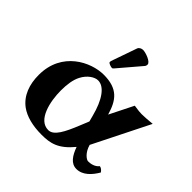

<svg xmlns="http://www.w3.org/2000/svg" viewBox="-177 -840 1008 1008"><g transform="rotate(45 327.0 -336.0)"><path d="M277 -444C183 -444 36 -374 36 -202C36 -131 58 -70 109 -32C147 -4 203 10 268 10C333 10 382 0 444 -75C461 -28 484 8 525 8C571 8 605 -29 629 -70C621 -82 612 -88 602 -90C585 -68 557 -64 540 -64C529 -64 498 -84 485 -131L641 -443C612 -440 578 -438 564 -438C552 -438 539 -439 507 -444L441 -312C417 -395 381 -444 277 -444ZM397 -217 377 -168C345 -89 317 -32 276 -32C200 -32 176 -146 176 -226C176 -272 182 -311 197 -340C218 -381 253 -402 277 -402C324 -402 364 -344 388 -251ZM331 -682C320 -682 307 -676 303 -665L253 -522C252 -519 252 -514 252 -513C252 -506 274 -499 282 -499C286 -499 290 -503 293 -507L397 -629C401 -634 402 -639 402 -644C402 -664 351 -682 331 -682Z"/></g></svg>

Font: Libertinus Serif
Style: Bold
Weight: 700
Designer: Philipp H. Poll, Khaled Hosny
Foundry: Caleb Maclennan
Version: Version 7.050;RELEASE